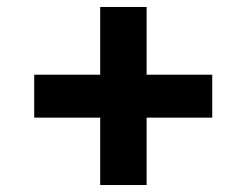

<svg xmlns="http://www.w3.org/2000/svg" viewBox="-20 -631 707 550"><path d="M400 -611V-101H267V-611ZM78 -417H588V-294H78Z"/></svg>

Font: Parkinsans SemiBold
Style: Regular
Weight: 600
Designer: Red Stone, Indian Type Foundry
Foundry: Indian Type Foundry
Version: Version 1.000